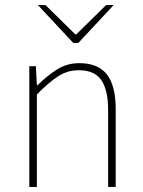

<svg xmlns="http://www.w3.org/2000/svg" viewBox="-20 -740 566 760"><path d="M96 0V-478H122L126 -402H128Q166 -440 205.5 -465Q245 -490 294 -490Q368 -490 403 -445.5Q438 -401 438 -308V0H408V-304Q408 -384 381 -423Q354 -462 292 -462Q247 -462 210 -438Q173 -414 126 -366V0ZM270 -570 130 -720H160L278 -604H282L400 -720H430L290 -570Z"/></svg>

Font: Mada ExtraLight
Style: Regular
Weight: 250
Designer: Khaled Hosny
Version: Version 1.5